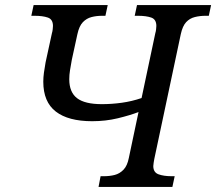

<svg xmlns="http://www.w3.org/2000/svg" viewBox="-20 -734 849 754"><path d="M367 0 375 -42H388Q411 -42 430.5 -47Q450 -52 465 -67.5Q480 -83 486 -114L524 -294Q490 -281 442.5 -269.5Q395 -258 342 -258Q248 -258 199 -296Q150 -334 150 -413Q150 -430 152.5 -448.5Q155 -467 159 -489L184 -604Q186 -610 187 -619Q188 -628 188 -632Q188 -658 168 -665Q148 -672 116 -672H103L112 -714H403L394 -672H381Q359 -672 339.5 -667Q320 -662 305.5 -647Q291 -632 284 -600L262 -499Q258 -477 255 -458.5Q252 -440 252 -423Q252 -372 282.5 -348.5Q313 -325 380 -325Q419 -325 458.5 -330.5Q498 -336 536 -349L590 -604Q592 -610 593 -619Q594 -628 594 -632Q594 -658 574 -665Q554 -672 522 -672H509L518 -714H809L800 -672H787Q765 -672 745 -667Q725 -662 711 -647Q697 -632 690 -600L586 -110Q585 -104 583.5 -95.5Q582 -87 582 -82Q582 -57 602.5 -49.5Q623 -42 654 -42H666L657 0Z"/></svg>

Font: Noto Serif
Style: Italic
Weight: 400
Italic angle: -12°
Designer: Monotype Design Team
Foundry: Monotype Imaging Inc.
Version: Version 2.013